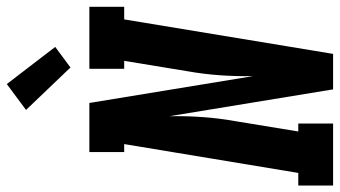

<svg xmlns="http://www.w3.org/2000/svg" viewBox="-258 -782 1024 579"><g transform="rotate(-90 254.5 -492.0)"><path d="M-15 0V-105H23L110 -630H86V-735H234L315 -241Q314 -290 317.5 -340.5Q321 -391 330 -441L361 -630H337V-735H524V-630H486L382 0H275L194 -494Q195 -445 191.5 -394.5Q188 -344 179 -294L148 -105H172V0ZM341 -792 213 -926 291 -984 403 -838Z"/></g></svg>

Font: Iosevka Slab Extrabold
Style: Italic
Weight: 800
Italic angle: -9°
Monospace: yes
Designer: Belleve Invis
Foundry: Belleve Invis
Version: Version 11.1.0; ttfautohint (v1.8.3)